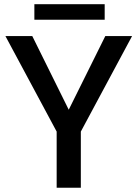

<svg xmlns="http://www.w3.org/2000/svg" viewBox="-20 -880 645 900"><path d="M131.3 -710.9H5.4L245.6 -263.2V0H358.9V-263.2L599.1 -710.9H473.6L302.2 -365.7ZM470.7 -860.4H141.1V-787.6H470.7Z"/></svg>

Font: Bert Sans Medium
Style: Regular
Weight: 500
Designer: Christian Robertson (Google), Cristiano Sobral
Foundry: Google, Cristiano Sobral
Version: Version 3.101